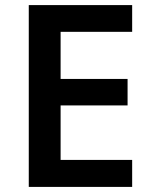

<svg xmlns="http://www.w3.org/2000/svg" viewBox="-20 -734 598 754"><path d="M499 0V-106H218V-320H481V-424H218V-609H499V-714H93V0Z"/></svg>

Font: Noto Sans New Tai Lue Semibold
Style: Regular
Weight: 600
Designer: Monotype Design Team
Foundry: Monotype Imaging Inc.
Version: Version 2.004